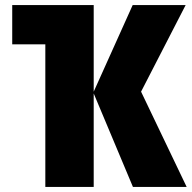

<svg xmlns="http://www.w3.org/2000/svg" viewBox="-20 -734 753 754"><path d="M534 -374 713 0H502L348 -367V0H158V-560H28V-714H348V-374L501 -714H709Z"/></svg>

Font: Noto Sans Display Black Narrow
Style: Regular
Weight: 900
Width: 4
Designer: Monotype Design team
Foundry: Monotype Imaging Inc.
Version: Version 1.000